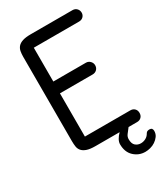

<svg xmlns="http://www.w3.org/2000/svg" viewBox="-217 -816 932 1077"><g transform="rotate(-30 248.5 -277.5)"><path d="M438 -724Q455 -724 465.5 -713Q476 -702 476 -686Q476 -671 465.5 -660.5Q455 -650 438 -650H145V-431H356Q372 -431 383 -419.5Q394 -408 394 -393Q394 -376 383 -365.5Q372 -355 356 -355H144V-75H438Q455 -75 465.5 -64.5Q476 -54 476 -37Q476 -20 465.5 -9.5Q455 1 438 1H383Q369 19 359 32Q349 45 349 61Q349 90 363.5 102.5Q378 115 398 115Q415 115 430.5 106.5Q446 98 454 82V83Q457 76 463.5 73.5Q470 71 477 71Q486 71 493 76H492Q497 83 497 91Q497 111 486.5 125.5Q476 140 461 150Q446 160 428.5 164.5Q411 169 396 169Q354 169 323.5 140.5Q293 112 293 61Q293 47 301.5 31.5Q310 16 325 1H169Q134 1 114 -6Q94 -13 83.5 -25Q73 -37 70.5 -53.5Q68 -70 68 -90V-635Q68 -654 71 -670.5Q74 -687 84.5 -699Q95 -711 115 -717.5Q135 -724 169 -724Z"/></g></svg>

Font: VDS Compensated
Style: Light
Weight: 300
Designer: artmaker
Foundry: artmaker
Version: Version 1.000 2012 initial release